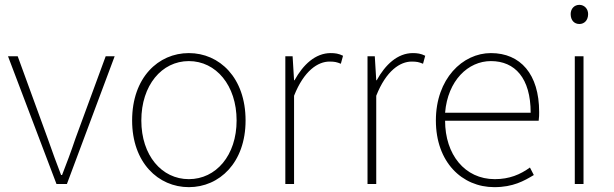

<svg xmlns="http://www.w3.org/2000/svg" viewBox="-20 -759 2531 792"><path d="M213 0H256L453 -527H416L291 -187C274 -136 254 -83 236 -37H232C214 -83 195 -136 177 -187L53 -527H13Z M759 13C885 13 993 -88 993 -262C993 -439 885 -540 759 -540C633 -540 525 -439 525 -262C525 -88 633 13 759 13ZM759 -20C647 -20 563 -118 563 -262C563 -407 647 -507 759 -507C871 -507 956 -407 956 -262C956 -118 871 -20 759 -20Z M1157 0H1193V-364C1234 -468 1292 -505 1339 -505C1360 -505 1369 -503 1386 -496L1395 -529C1377 -538 1362 -540 1344 -540C1281 -540 1230 -492 1195 -428H1193L1187 -527H1157Z M1496 0H1532V-364C1573 -468 1631 -505 1678 -505C1699 -505 1708 -503 1725 -496L1734 -529C1716 -538 1701 -540 1683 -540C1620 -540 1569 -492 1534 -428H1532L1526 -527H1496Z M2019 13C2097 13 2142 -13 2182 -37L2166 -68C2126 -39 2081 -20 2021 -20C1897 -20 1816 -122 1816 -261H2202C2204 -275 2204 -286 2204 -297C2204 -453 2127 -540 2005 -540C1888 -540 1778 -434 1778 -262C1778 -90 1886 13 2019 13ZM1816 -294C1827 -427 1911 -507 2005 -507C2104 -507 2169 -437 2169 -294Z M2351 0H2387V-527H2351ZM2370 -660C2390 -660 2406 -675 2406 -701C2406 -723 2390 -739 2370 -739C2349 -739 2334 -723 2334 -701C2334 -675 2349 -660 2370 -660Z"/></svg>

Font: Harano Aji Gothic ExtraLight
Style: Regular
Weight: 250
Foundry: Masamichi Hosoda
Version: HaranoAjiGothic-ExtraLight version 20230610;ttx 4.39.4